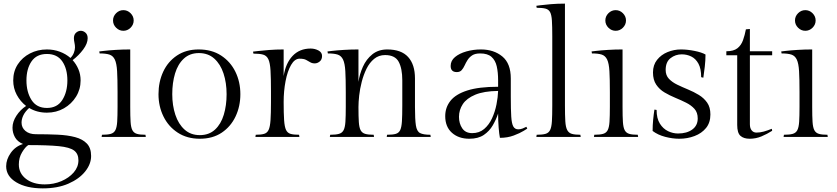

<svg xmlns="http://www.w3.org/2000/svg" viewBox="-20 -756 4620 1060"><path d="M425 -312Q425 -263 400 -222.5Q375 -182 333 -158Q291 -134 239 -134Q184 -134 141 -160Q119 -140 109 -119.5Q99 -99 99 -79Q99 -51 120.5 -33Q142 -15 178 -15Q242 -15 297.5 -12.5Q353 -10 394.5 1Q436 12 459.5 36.5Q483 61 483 105Q483 150 450 191Q417 232 357.5 258Q298 284 216 284Q126 284 70 250.5Q14 217 14 162Q14 124 39.5 88Q65 52 107 39Q76 26 62.5 1.5Q49 -23 49 -51Q49 -84 70.5 -117Q92 -150 124 -171Q92 -196 72.5 -232.5Q53 -269 53 -312Q53 -362 78 -400.5Q103 -439 145.5 -461Q188 -483 239 -483Q277 -483 310.5 -470.5Q344 -458 369 -436Q382 -449 388 -465Q394 -481 394 -494Q394 -507 391 -520.5Q388 -534 388 -545Q388 -565 400 -575.5Q412 -586 426 -586Q440 -586 452 -575.5Q464 -565 464 -545Q464 -516 439.5 -483Q415 -450 381 -424Q401 -402 413 -373.5Q425 -345 425 -312ZM239 -160Q296 -160 324 -204Q352 -248 352 -312Q352 -376 324 -417Q296 -458 239 -458Q182 -458 154 -417Q126 -376 126 -312Q126 -248 154 -204Q182 -160 239 -160ZM136 45Q120 55 102 84.5Q84 114 84 152Q84 201 123.5 231.5Q163 262 227 262Q277 262 319 244Q361 226 387 196Q413 166 413 129Q413 93 389 75Q365 57 305 51Q245 45 136 45Z M699 -483V-165Q699 -113 701 -82.5Q703 -52 711 -37Q719 -22 736 -17Q753 -12 783 -12L785 0H541L543 -12Q574 -12 591.5 -17Q609 -22 617 -37.5Q625 -53 627 -84Q629 -115 629 -167V-247Q629 -320 626.5 -363Q624 -406 614 -427Q604 -448 584.5 -454.5Q565 -461 530 -461L528 -472Q528 -472 553.5 -475Q579 -478 618 -480.5Q657 -483 699 -483ZM604 -643Q604 -666 621 -683Q638 -700 661 -700Q684 -700 701 -683Q718 -666 718 -643Q718 -620 701 -603Q684 -586 661 -586Q638 -586 621 -603Q604 -620 604 -643Z M1077 -483Q1149 -483 1200.5 -449.5Q1252 -416 1279.5 -360Q1307 -304 1307 -236Q1307 -169 1280.5 -113Q1254 -57 1204 -23.5Q1154 10 1083 10Q1013 10 961.5 -23.5Q910 -57 882.5 -113Q855 -169 855 -236Q855 -304 881 -360Q907 -416 957 -449.5Q1007 -483 1077 -483ZM1083 -10Q1134 -10 1167 -40.5Q1200 -71 1215.5 -122.5Q1231 -174 1231 -236Q1231 -299 1214 -350.5Q1197 -402 1163 -432.5Q1129 -463 1078 -463Q1028 -463 995 -432.5Q962 -402 946.5 -350.5Q931 -299 931 -236Q931 -174 948 -122.5Q965 -71 999 -40.5Q1033 -10 1083 -10Z M1695 -488Q1718 -488 1738 -477.5Q1758 -467 1758 -447Q1758 -427 1745 -416.5Q1732 -406 1718 -406Q1703 -406 1692.5 -412.5Q1682 -419 1669.5 -425.5Q1657 -432 1634 -432Q1607 -432 1587 -397.5Q1567 -363 1556.5 -308Q1546 -253 1546 -193Q1546 -130 1548.5 -93Q1551 -56 1559 -39Q1567 -22 1584 -17Q1601 -12 1631 -12L1633 0H1390L1392 -12Q1421 -12 1438 -17Q1455 -22 1463 -39Q1471 -56 1473.5 -93Q1476 -130 1476 -193V-251Q1476 -324 1473.5 -366.5Q1471 -409 1461.5 -429Q1452 -449 1432.5 -454.5Q1413 -460 1379 -460L1377 -471Q1377 -471 1402 -474Q1427 -477 1465.5 -480Q1504 -483 1546 -483V-336Q1557 -407 1595.5 -447.5Q1634 -488 1695 -488Z M1959 -483V-304Q1965 -346 1983.5 -387.5Q2002 -429 2035.5 -456Q2069 -483 2118 -483Q2195 -483 2233 -441.5Q2271 -400 2271 -323V-165Q2271 -97 2276 -64Q2281 -31 2299 -21.5Q2317 -12 2356 -12L2358 0H2115L2117 -12Q2148 -12 2165 -17Q2182 -22 2189.5 -38Q2197 -54 2199 -86.5Q2201 -119 2201 -174V-313Q2201 -378 2181 -415Q2161 -452 2106 -452Q2071 -452 2045.5 -431Q2020 -410 2003.5 -376.5Q1987 -343 1977 -304Q1967 -265 1963 -228.5Q1959 -192 1959 -165Q1959 -113 1961 -82.5Q1963 -52 1971 -37Q1979 -22 1996 -17Q2013 -12 2043 -12L2045 0H1801L1803 -12Q1834 -12 1851.5 -17Q1869 -22 1877 -37.5Q1885 -53 1887 -84Q1889 -115 1889 -167V-247Q1889 -320 1886.5 -363Q1884 -406 1874 -427Q1864 -448 1844.5 -454.5Q1825 -461 1790 -461L1788 -472Q1788 -472 1813.5 -475Q1839 -478 1878 -480.5Q1917 -483 1959 -483Z M2800 -323V-222Q2800 -151 2802.5 -112Q2805 -73 2814 -57.5Q2823 -42 2841 -42Q2854 -42 2865 -46.5Q2876 -51 2886 -56L2891 -46Q2891 -46 2871 -33.5Q2851 -21 2816.5 -8Q2782 5 2740 5Q2736 -14 2733 -51Q2730 -88 2730 -129Q2719 -96 2700.5 -64Q2682 -32 2651 -11Q2620 10 2571 10Q2512 10 2475 -23Q2438 -56 2438 -115Q2438 -163 2467 -199.5Q2496 -236 2560 -256.5Q2624 -277 2730 -277V-313Q2730 -356 2722.5 -389.5Q2715 -423 2693.5 -442Q2672 -461 2631 -461Q2603 -461 2587 -450.5Q2571 -440 2561.5 -425Q2552 -410 2545 -394.5Q2538 -379 2528.5 -368.5Q2519 -358 2502 -358Q2468 -358 2468 -392Q2468 -421 2492 -441Q2516 -461 2554.5 -472Q2593 -483 2635 -483Q2706 -483 2753 -444.5Q2800 -406 2800 -323ZM2587 -21Q2626 -21 2653 -44Q2680 -67 2696.5 -103Q2713 -139 2721 -179.5Q2729 -220 2730 -254Q2651 -253 2603.5 -233Q2556 -213 2535 -181Q2514 -149 2514 -111Q2514 -74 2532 -47.5Q2550 -21 2587 -21Z M3099 -736V-174Q3099 -119 3101 -86.5Q3103 -54 3111.5 -38Q3120 -22 3137 -17Q3154 -12 3184 -12L3186 0H2941L2943 -12Q2974 -12 2991.5 -17Q3009 -22 3017 -38Q3025 -54 3027 -86.5Q3029 -119 3029 -174V-556Q3029 -610 3027 -642Q3025 -674 3017 -689Q3009 -704 2991.5 -708.5Q2974 -713 2943 -713L2941 -724Q2941 -724 2963 -727Q2985 -730 3021.5 -733Q3058 -736 3099 -736Z M3417 -483V-165Q3417 -113 3419 -82.5Q3421 -52 3429 -37Q3437 -22 3454 -17Q3471 -12 3501 -12L3503 0H3259L3261 -12Q3292 -12 3309.5 -17Q3327 -22 3335 -37.5Q3343 -53 3345 -84Q3347 -115 3347 -167V-247Q3347 -320 3344.5 -363Q3342 -406 3332 -427Q3322 -448 3302.5 -454.5Q3283 -461 3248 -461L3246 -472Q3246 -472 3271.5 -475Q3297 -478 3336 -480.5Q3375 -483 3417 -483ZM3322 -643Q3322 -666 3339 -683Q3356 -700 3379 -700Q3402 -700 3419 -683Q3436 -666 3436 -643Q3436 -620 3419 -603Q3402 -586 3379 -586Q3356 -586 3339 -603Q3322 -620 3322 -643Z M3723 -19Q3772 -19 3802 -41Q3832 -63 3832 -102Q3832 -135 3814 -155Q3796 -175 3768 -189Q3740 -203 3708.5 -216Q3677 -229 3649 -245.5Q3621 -262 3603 -288.5Q3585 -315 3585 -356Q3585 -397 3607.5 -425.5Q3630 -454 3665.5 -468.5Q3701 -483 3739 -483Q3775 -483 3814.5 -475Q3854 -467 3875 -455Q3875 -423 3871 -388Q3867 -353 3863 -327L3851 -330Q3851 -377 3836 -404.5Q3821 -432 3796.5 -444Q3772 -456 3744 -456Q3709 -456 3682 -435Q3655 -414 3655 -370Q3655 -340 3673 -321Q3691 -302 3719 -288.5Q3747 -275 3778.5 -262Q3810 -249 3838 -232Q3866 -215 3884 -189.5Q3902 -164 3902 -124Q3902 -79 3878 -49.5Q3854 -20 3814.5 -5Q3775 10 3730 10Q3693 10 3652.5 -0.5Q3612 -11 3583 -33Q3583 -65 3586 -95.5Q3589 -126 3593 -151L3605 -149Q3605 -102 3623 -73.5Q3641 -45 3668 -32Q3695 -19 3723 -19Z M4120 -596V-473H4243V-451H4120V-70Q4120 -48 4130 -36Q4140 -24 4156 -24Q4176 -24 4196 -29.5Q4216 -35 4241 -45L4243 -34Q4215 -16 4184 -3Q4153 10 4119 10Q4086 10 4068 -6Q4050 -22 4050 -66V-451H3990V-473Q4030 -473 4051 -489.5Q4072 -506 4082 -534Q4092 -562 4098 -594Z M4464 -483V-165Q4464 -113 4466 -82.5Q4468 -52 4476 -37Q4484 -22 4501 -17Q4518 -12 4548 -12L4550 0H4306L4308 -12Q4339 -12 4356.5 -17Q4374 -22 4382 -37.5Q4390 -53 4392 -84Q4394 -115 4394 -167V-247Q4394 -320 4391.5 -363Q4389 -406 4379 -427Q4369 -448 4349.5 -454.5Q4330 -461 4295 -461L4293 -472Q4293 -472 4318.5 -475Q4344 -478 4383 -480.5Q4422 -483 4464 -483ZM4369 -643Q4369 -666 4386 -683Q4403 -700 4426 -700Q4449 -700 4466 -683Q4483 -666 4483 -643Q4483 -620 4466 -603Q4449 -586 4426 -586Q4403 -586 4386 -603Q4369 -620 4369 -643Z"/></svg>

Font: Gilda Display
Style: Regular
Weight: 400
Designer: Eduardo Rodriguez Tunni
Foundry: Eduardo Rodriguez Tunni
Version: Version 1.002; ttfautohint (v1.8.4.7-5d5b);gftools[0.9.22]